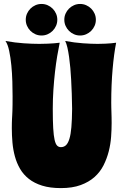

<svg xmlns="http://www.w3.org/2000/svg" viewBox="-20 -921 626 975"><path d="M569.8 -704.1Q558.6 -647.9 551.8 -569.3Q544.9 -490.7 544.9 -400.9Q544.9 -388.2 545.2 -376.2Q545.4 -364.3 545.9 -351.6Q546.4 -338.9 546.6 -325.2Q546.9 -311.5 546.9 -295.9Q546.9 -263.2 544.2 -226.1Q541.5 -189 532.2 -152.3Q522.9 -115.7 505.9 -81.8Q488.8 -47.9 460.2 -22.2Q431.6 3.4 389.6 18.8Q347.7 34.2 289.1 34.2Q233.9 34.2 194.1 21.7Q154.3 9.3 126.7 -12.5Q99.1 -34.2 82 -63.5Q64.9 -92.8 55.7 -126.7Q46.4 -160.6 43.2 -197.3Q40 -233.9 40 -270Q40 -286.1 40.3 -297.1Q40.5 -308.1 41 -317.1Q41.5 -326.2 42 -335.4Q42.5 -344.7 43 -357.4Q43.5 -370.1 43.7 -388.2Q43.9 -406.2 43.9 -433.1Q43.9 -465.8 42.7 -507.3Q41.5 -548.8 37.6 -589.1Q33.7 -629.4 26.6 -662.8Q19.5 -696.3 7.8 -712.9Q57.1 -704.1 100.3 -701.2Q143.6 -698.2 180.2 -698.2Q203.6 -698.2 222.7 -699.2Q241.7 -700.2 255.4 -701.2Q271.5 -702.6 283.2 -704.1Q276.9 -673.8 270.5 -636.2Q264.2 -598.6 259.3 -555.7Q254.4 -512.7 251.2 -465.3Q248 -418 248 -369.1Q248 -308.1 250.2 -270Q252.4 -231.9 257.3 -210.7Q262.2 -189.5 270 -181.6Q277.8 -173.8 289.1 -173.8Q304.2 -173.8 314.7 -183.3Q325.2 -192.9 332.3 -215.6Q339.4 -238.3 342.5 -275.4Q345.7 -312.5 346.2 -368.2Q345.2 -447.8 341.3 -516.6Q339.8 -545.9 337.2 -575.7Q334.5 -605.5 330.8 -631.8Q327.1 -658.2 322.3 -679.4Q317.4 -700.7 311 -712.9Q359.9 -704.1 401.4 -701.2Q442.9 -698.2 476.1 -698.2Q498 -698.2 515.4 -699.2Q532.7 -700.2 544.9 -701.2Q559.1 -702.6 569.8 -704.1ZM110.8 -820.8Q110.8 -837.4 117.2 -851.8Q123.5 -866.2 134.5 -877.2Q145.5 -888.2 159.9 -894.5Q174.3 -900.9 190.9 -900.9Q207.5 -900.9 221.9 -894.5Q236.3 -888.2 247.3 -877.2Q258.3 -866.2 264.6 -851.8Q271 -837.4 271 -820.8Q271 -804.2 264.6 -789.8Q258.3 -775.4 247.3 -764.4Q236.3 -753.4 221.9 -747.1Q207.5 -740.7 190.9 -740.7Q174.3 -740.7 159.9 -747.1Q145.5 -753.4 134.5 -764.4Q123.5 -775.4 117.2 -789.8Q110.8 -804.2 110.8 -820.8ZM306.6 -820.8Q306.6 -837.4 313 -851.8Q319.3 -866.2 330.3 -877.2Q341.3 -888.2 355.7 -894.5Q370.1 -900.9 386.7 -900.9Q403.3 -900.9 417.7 -894.5Q432.1 -888.2 443.1 -877.2Q454.1 -866.2 460.4 -851.8Q466.8 -837.4 466.8 -820.8Q466.8 -804.2 460.4 -789.8Q454.1 -775.4 443.1 -764.4Q432.1 -753.4 417.7 -747.1Q403.3 -740.7 386.7 -740.7Q370.1 -740.7 355.7 -747.1Q341.3 -753.4 330.3 -764.4Q319.3 -775.4 313 -789.8Q306.6 -804.2 306.6 -820.8Z"/></svg>

Font: Spicy Rice
Style: Regular
Weight: 400
Version: Version 1.000